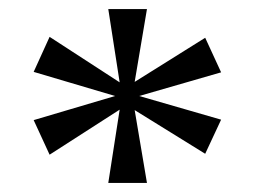

<svg xmlns="http://www.w3.org/2000/svg" viewBox="-20 -793 560 422"><path d="M218 -391 243 -552 89 -453 54 -529 233 -582 54 -635 89 -712 243 -612 218 -773H303L276 -613L431 -710L466 -634L286 -582L466 -530L431 -455L276 -551L303 -391Z"/></svg>

Font: Noto Serif Telugu
Style: Regular
Weight: 400
Designer: Jelle Bosma - Monotype Design Team
Foundry: Monotype Imaging Inc.
Version: Version 2.003